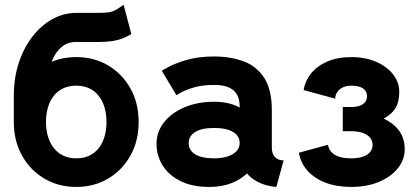

<svg xmlns="http://www.w3.org/2000/svg" viewBox="-20 -754 1716 787"><path d="M168.5 -361.3Q168.5 -400.6 174.9 -439.7Q181.4 -478.8 195.7 -511Q210 -543.2 233.9 -562.6Q257.8 -582 292.5 -582Q311 -582 317.1 -581.9Q323.2 -581.8 327.3 -581.8Q331.3 -581.8 342 -581.8Q352.8 -581.8 380.1 -581.8Q414.3 -581.8 438.5 -585.3Q462.6 -588.9 481.4 -596.2Q500.2 -603.5 518.3 -614.3L486.6 -734.4Q467 -720.2 453.7 -712.9Q440.4 -705.6 424.4 -703.4Q408.4 -701.2 379.6 -701.2Q361.6 -701.2 355.3 -701.2Q349.1 -701.2 345.2 -701.2Q341.3 -701.2 330.6 -701.2Q319.8 -701.2 292.5 -701.2Q241.2 -701.2 195.1 -675.8Q148.9 -650.4 113.3 -604.5Q77.6 -558.6 57.1 -496.6Q36.6 -434.6 36.6 -361.3V-253.9H168.5ZM292.5 -402.8Q322.5 -402.8 345.7 -392Q368.9 -381.1 384.6 -361.1Q400.4 -341.1 408.4 -313.8Q416.5 -286.6 416.5 -253.9Q416.5 -221.4 408.4 -194.1Q400.4 -166.7 384.6 -146.7Q368.9 -126.7 345.7 -115.8Q322.5 -105 292.5 -105Q262.5 -105 239.3 -116.1Q216.1 -127.2 200.3 -147.5Q184.6 -167.7 176.5 -194.8Q168.5 -221.9 168.5 -253.9Q168.5 -286.6 176.5 -313.8Q184.6 -341.1 200.3 -361.1Q216.1 -381.1 239.3 -392Q262.5 -402.8 292.5 -402.8ZM292.5 -520Q219.2 -520 161.4 -485.6Q103.5 -451.2 70.1 -391.1Q36.6 -331.1 36.6 -253.9Q36.6 -176.8 70.1 -116.7Q103.5 -56.6 161.4 -22.2Q219.2 12.2 292.5 12.2Q366 12.2 423.7 -22.2Q481.4 -56.6 514.9 -116.7Q548.3 -176.8 548.3 -253.9Q548.3 -331.1 514.9 -391.1Q481.4 -451.2 423.7 -485.6Q366 -520 292.5 -520Z M836.4 12.2Q901.9 12.2 948.7 -12.3Q995.6 -36.9 1020.8 -77.6Q1045.9 -118.4 1045.9 -167.2Q1045.9 -216.1 1023.7 -254.4Q1001.5 -292.7 959.4 -314.8Q917.2 -336.9 857.9 -336.9Q789.6 -336.9 736.2 -314.2Q682.9 -291.5 652.2 -252.6Q621.6 -213.6 621.6 -164.8Q621.6 -116 646.7 -75.8Q671.9 -35.6 720 -11.7Q768.1 12.2 836.4 12.2ZM962.4 -167.2Q962.4 -147.7 949 -133.8Q935.5 -119.9 912 -112.4Q888.4 -105 857.9 -105Q806.6 -105 780 -121.5Q753.4 -137.9 753.4 -167.2Q753.4 -196.5 780 -213Q806.6 -229.5 857.9 -229.5Q892.1 -229.5 915.4 -222Q938.7 -214.6 950.6 -200.7Q962.4 -186.8 962.4 -167.2ZM1094.2 -147.5V-301.8Q1094.2 -387.2 1062.7 -435.3Q1031.2 -483.4 977.7 -502.9Q924.1 -522.5 857.9 -522.5Q792 -522.5 743.8 -507.9Q695.6 -493.4 669.3 -478.9Q643.1 -464.4 643.1 -464.4L703.1 -363.8Q703.1 -363.8 721.2 -374.3Q739.3 -384.8 773.7 -395.3Q808.1 -405.8 857.7 -405.8Q885.3 -405.8 905 -400.1Q924.8 -394.5 937.5 -383.3Q950.2 -372.1 956.3 -355.6Q962.4 -339.1 962.4 -316.9V-224.1L974.6 -214.1V-127.4L962.4 -115.7Q962.4 -95.7 971.9 -74.5Q981.4 -53.2 1000.1 -34.7Q1018.8 -16.1 1047 -3.5Q1075.2 9 1112.8 12.2L1142.6 -96.7Q1118.4 -96.7 1106.3 -111.1Q1094.2 -125.5 1094.2 -147.5Z M1419.9 -315.4Q1400.6 -315.4 1392.8 -315.4Q1385 -315.4 1385 -315.4V-216.1Q1385 -216.1 1393.4 -216.1Q1401.9 -216.1 1419.9 -216.1Q1449.2 -216.1 1468.6 -208.7Q1488 -201.4 1497.7 -188.7Q1507.3 -176 1507.3 -159.9Q1507.3 -144 1497.7 -131.6Q1488 -119.1 1468.6 -112.1Q1449.2 -105 1419.9 -105Q1390.9 -105 1370.7 -111.3Q1350.6 -117.7 1339.1 -130Q1327.6 -142.3 1324.2 -160.6L1205.1 -127.9Q1212.6 -85.4 1240.7 -54.1Q1268.8 -22.7 1314.3 -5.2Q1359.9 12.2 1419.9 12.2Q1484.4 12.2 1533.7 -8.7Q1583 -29.5 1611 -64.6Q1638.9 -99.6 1638.9 -141.6Q1638.9 -168 1630.9 -190.4Q1622.8 -212.9 1604.1 -232.2Q1585.4 -251.5 1553 -268.1Q1578.6 -282.2 1592.3 -298.7Q1606 -315.2 1611.2 -335Q1616.5 -354.7 1616.5 -377.9Q1616.5 -416.5 1591.4 -448.9Q1566.4 -481.2 1522.1 -500.6Q1477.8 -520 1419.9 -520Q1362.3 -520 1320.4 -501.3Q1278.6 -482.7 1254.4 -452Q1230.2 -421.4 1224.4 -384.8L1354 -349.6Q1354 -363.5 1361.8 -375.7Q1369.6 -387.9 1384.4 -395.4Q1399.2 -402.8 1419.9 -402.8Q1440.9 -402.8 1455.2 -397.8Q1469.5 -392.8 1476.9 -383.2Q1484.4 -373.5 1484.4 -359.9Q1484.4 -346.2 1476.9 -336.2Q1469.5 -326.2 1455.2 -320.8Q1440.9 -315.4 1419.9 -315.4Z"/></svg>

Font: Giphurs
Style: Regular
Weight: 400
Version: Version 2.010